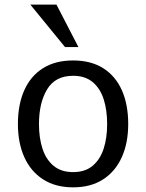

<svg xmlns="http://www.w3.org/2000/svg" viewBox="-20 -802 633 832"><path d="M296.9 9.8Q220.2 9.8 166.7 -24.7Q113.3 -59.1 85.4 -120.8Q57.6 -182.6 57.6 -264.6Q57.6 -348.6 85 -410.4Q112.3 -472.2 165.8 -506.1Q219.2 -540 296.9 -540Q374.5 -540 427.7 -506.1Q481 -472.2 508.3 -410.4Q535.6 -348.6 535.6 -264.6Q535.6 -182.6 507.8 -120.8Q480 -59.1 426.8 -24.7Q373.5 9.8 296.9 9.8ZM296.9 -56.2Q348.6 -56.2 381.1 -83.3Q413.6 -110.4 429 -157.2Q444.3 -204.1 444.3 -264.2Q444.3 -325.7 429 -372.8Q413.6 -419.9 380.9 -446.8Q348.1 -473.6 296.9 -473.6Q219.7 -473.6 184.3 -415Q148.9 -356.4 148.9 -264.2Q148.9 -204.1 164.3 -157.2Q179.7 -110.4 212.4 -83.3Q245.1 -56.2 296.9 -56.2ZM261.7 -598.1 111.3 -782.2H224.6L319.8 -598.1Z"/></svg>

Font: Comme
Style: Regular
Weight: 400
Designer: Vernon Adams
Foundry: Vernon Adams
Version: Version 1.000;gftools[0.9.27]